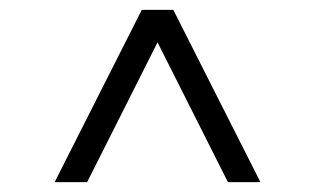

<svg xmlns="http://www.w3.org/2000/svg" viewBox="-20 -720 640 390"><path d="M91 -350 268 -700H332L509 -350H443L300 -634L157 -350Z"/></svg>

Font: Red Hat Mono VF Light
Style: Regular
Weight: 300
Monospace: yes
Designer: Pentagram, MCKL
Foundry: Pentagram, MCKL
Version: Version 1.023